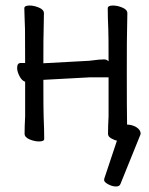

<svg xmlns="http://www.w3.org/2000/svg" viewBox="-20 -504 540 695"><path d="M416 162Q413 171 399.5 171Q386 171 371.5 163Q357 155 357 148.5Q357 142 358 141L403 6V5Q396 4 389 0Q371 -7 371 -20Q371 -45 373 -83V-224H304L137 -215Q137 -102 138 -81Q140 -36 140 -1Q140 8 121 8Q105 8 87 0.5Q69 -7 69 -20Q69 -45 71 -83V-208Q59 -212 50.5 -228.5Q42 -245 42 -258Q42 -276 55 -276H71Q71 -377 70.5 -398Q70 -419 69 -441.5Q68 -464 68 -474Q68 -484 87 -484Q103 -484 121 -476.5Q139 -469 139 -456L138 -397Q137 -379 137 -275L303 -284Q326 -287 337 -288Q348 -289 357 -289Q366 -289 373 -282Q373 -378 372 -398Q370 -442 370 -474Q370 -484 389 -484Q405 -484 423 -476.5Q441 -469 441 -456L440 -397Q439 -379 439 -238Q439 -107 440 -53Q457 -53 473 -44Q489 -34 489 -21Q489 -18 488 -16Z"/></svg>

Font: LXGW WenKai Mono Lite
Style: Regular
Weight: 400
Monospace: yes
Designer: LXGW / Fontworks Inc.
Foundry: LXGW / Fontworks Inc.
Version: Version 1.520; June 14, 2025